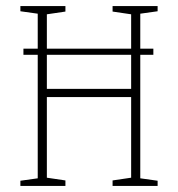

<svg xmlns="http://www.w3.org/2000/svg" viewBox="-20 -611 585 631"><path d="M441 -566V-451H484V-431H441V-25L498 -17V0H350V-18L411 -27V-292H134V-27L195 -18V0H47V-17L104 -25V-431H57V-451H104V-566L47 -574V-591H195V-573L134 -564V-451H411V-564L350 -573V-591H498V-574ZM411 -431H134V-319H411Z"/></svg>

Font: Grenze Thin
Style: Regular
Weight: 250
Designer: Renata Polastri
Foundry: Omnibus-Type
Version: Version 1.002; ttfautohint (v1.8)